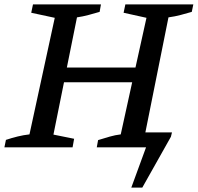

<svg xmlns="http://www.w3.org/2000/svg" viewBox="-36 -670 899 873"><path d="M-16 0 -9 -34Q18 -43 44.5 -49.5Q71 -56 98 -59L213 -589L106 -612L114 -650H423L417 -616Q393 -609 367 -602Q341 -595 314 -591L268 -363H580L630 -589L526 -612L534 -650H843L836 -616Q812 -609 785.5 -602Q759 -595 730 -591L625 -68H746L741 -48L611 183H561L628 0H404L410 -33Q439 -42 463.5 -49Q488 -56 513 -59L565 -296H255L207 -58L301 -39L294 0Z"/></svg>

Font: Piazzolla SC Medium
Style: Italic
Weight: 500
Italic angle: -11.3°
Designer: Juan Pablo del Peral
Foundry: Huerta Tipografica
Version: Version 1.330